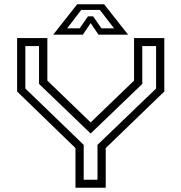

<svg xmlns="http://www.w3.org/2000/svg" viewBox="-20 -878 848 898"><path d="M333 0V-185.5L60 -450V-700H201.5V-501L404 -305.5L607 -501V-700H748.5V-450L474.5 -185.5V0ZM371.5 -37.5H436V-200.5L710 -464V-662.5H645.5V-485.5L405 -254.5H403L162.5 -485.5V-662.5H98.5V-464L371.5 -200.5ZM341 -858H467L579 -716H440.5L404 -770L367.5 -716H229ZM360 -831.5 294 -745.5H352.5L391.5 -801.5H415.5L454.5 -745.5H513.5L447 -831.5Z"/></svg>

Font: Tourney Expanded
Style: Regular
Weight: 400
Width: 7
Designer: Tyler Finck
Foundry: Etcetera Type Co
Version: Version 1.010; ttfautohint (v1.8.3)